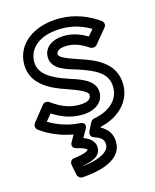

<svg xmlns="http://www.w3.org/2000/svg" viewBox="-115 -607 750 927"><g transform="rotate(-15 259.5 -143.0)"><path d="M413 -438 387 -407C352 -427 316 -441 274 -441C214 -441 169 -412 169 -362C169 -297 249 -281 299 -265C375 -239 437 -212 437 -140C437 -84 397 -34 309 -18C301 -17 294 -10 291 -4L271 35C267 44 264 63 286 70C319 81 332 93 332 119C332 152 285 181 200 190V188C240 181 289 168 289 121C289 89 262 70 234 60L255 23C255 23 278 -11 234 -14C181 -17 126 -36 84 -62L112 -96C157 -67 202 -50 256 -50C321 -50 367 -82 367 -134C367 -200 283 -220 234 -237C161 -262 100 -294 100 -356C100 -424 157 -478 271 -478C328 -478 375 -460 413 -438ZM470 -428C483 -443 474 -458 465 -464C418 -497 352 -528 271 -528C143 -528 50 -460 50 -356C50 -254 148 -212 218 -189C283 -166 317 -150 317 -134C317 -118 308 -100 256 -100C208 -100 167 -117 121 -150C112 -157 96 -157 87 -146L28 -72C18 -60 21 -44 32 -36C76 -4 131 20 193 31L175 63C158 93 189 98 191 99C240 110 239 121 239 121C239 121 228 135 167 142C147 144 144 161 146 172L156 222C158 232 169 243 182 242C272 236 382 209 382 119C382 77 359 49 328 33L330 29C427 7 487 -59 487 -140C487 -252 386 -289 314 -313C247 -335 219 -349 219 -362C219 -374 226 -391 274 -391C310 -391 344 -377 379 -353C389 -347 404 -348 412 -358Z"/></g></svg>

Font: Falling Sky
Style: ExtOu
Weight: 400
Designer: Paul D. Hunt
Foundry: Adobe Systems Incorporated
Version: Version 1.02